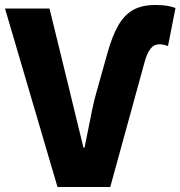

<svg xmlns="http://www.w3.org/2000/svg" viewBox="-26 -748 722 768"><path d="M-6 -714H172L252 -387L273 -300Q302 -182 308 -157H312L328 -236Q335 -273 343.5 -313Q352 -353 362 -387L403 -533Q423 -605 447.5 -647Q472 -689 507 -708.5Q542 -728 595 -728Q624 -728 641.5 -725Q659 -722 676 -716L646 -564Q640 -566 630.5 -568.5Q621 -571 612 -571Q590 -571 576 -553Q562 -535 553 -502L415 0H204Z"/></svg>

Font: Nebula Sans Bold
Style: Regular
Weight: 700
Designer: Paul D. Hunt for Adobe (as Source Sans)
Foundry: Nebula Entertainment & Broadcasting LLC
Version: Version 1.010